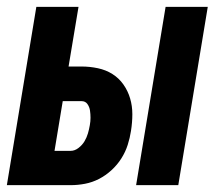

<svg xmlns="http://www.w3.org/2000/svg" viewBox="-26 -540 646 560"><path d="M371 0 457 -520H580L494 0ZM-6 0 80 -520H203L174 -346H212Q236 -346 259.5 -341Q283 -336 302 -324Q321 -312 334 -293.5Q347 -275 353.5 -253Q360 -231 360 -207Q360 -183 356 -158Q353 -138 346.5 -117.5Q340 -97 328 -78Q316 -59 299 -43.5Q282 -28 262.5 -18Q243 -8 222 -4Q201 0 181 0ZM133 -100H180Q192 -100 203 -108.5Q214 -117 220.5 -128Q227 -139 230.5 -151Q234 -163 236 -175Q238 -186 238 -196.5Q238 -207 236.5 -217.5Q235 -228 229 -236.5Q223 -245 212 -245H157Z"/></svg>

Font: Iosevka Heavy Extended Oblique
Style: Regular
Weight: 900
Width: 7
Italic angle: -9°
Monospace: yes
Designer: Belleve Invis
Foundry: Belleve Invis
Version: Version 32.5.0; ttfautohint (v1.8.4)